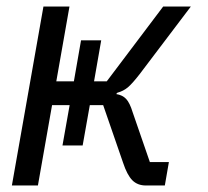

<svg xmlns="http://www.w3.org/2000/svg" viewBox="-20 -570 640 590"><path d="M140 -247 96.5 0H16.5L113.5 -550H193.5L153 -320H207L229 -446H291L269 -320H308L481.5 -550H566.5L409 -342Q386.5 -313 372.8 -301.5Q359 -290 340.5 -285L337 -281Q356.5 -278 367.8 -265.8Q379 -253.5 387.5 -225.5L440.5 -72H499L486.5 0H428.5Q402.5 0 386.5 -16.2Q370.5 -32.5 358 -70.5L297 -247H256L234 -123H172L194 -247Z"/></svg>

Font: JuliaMono
Style: Italic
Weight: 400
Italic angle: -9°
Monospace: yes
Designer: cormullion
Foundry: corm
Version: Version 0.057; ttfautohint (v1.8.4)